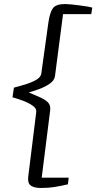

<svg xmlns="http://www.w3.org/2000/svg" viewBox="-20 -850 478 953"><path d="M183 83Q149.5 83 133 71.2Q116.5 59.5 120 28L160 -295Q162 -311.5 141.8 -325.8Q121.5 -340 93 -350.5Q64.5 -361 42 -367L49 -415Q82 -423.5 112.2 -433.2Q142.5 -443 162.5 -455.5Q182.5 -468 185 -485L220 -737Q227.5 -789.5 243 -809.8Q258.5 -830 304 -830Q315 -830 334.2 -828Q353.5 -826 375 -823.2Q396.5 -820.5 414 -817.5Q431.5 -814.5 438 -812L433 -780H293L253 -473Q250 -450 225.8 -433.8Q201.5 -417.5 172 -407Q142.5 -396.5 123 -391Q149.5 -379 175.2 -368.5Q201 -358 216.8 -343Q232.5 -328 229 -302L187 32H321L317 65Q277.5 74 248.8 78.5Q220 83 183 83Z"/></svg>

Font: Merriweather Sans Variable Regular
Style: Italic
Weight: 300
Italic angle: -8°
Designer: Eben Sorkin
Foundry: Eben Sorkin
Version: Version 2.001